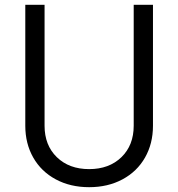

<svg xmlns="http://www.w3.org/2000/svg" viewBox="-20 -765 740 797"><path d="M85 -243V-745H165V-243Q165 -162 216 -112.5Q267 -63 350 -63Q433 -63 484 -112.5Q535 -162 535 -243V-745H615V-243Q615 -169 582 -111Q549 -53 488.5 -20.5Q428 12 350 12Q272 12 211.5 -20.5Q151 -53 118 -111Q85 -169 85 -243Z"/></svg>

Font: Evergrow Sans 
Style: Regular
Weight: 400
Foundry: 10Web
Version: Version 1.000